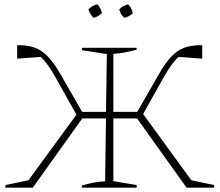

<svg xmlns="http://www.w3.org/2000/svg" viewBox="-20 -864 1011 884"><path d="M131 0H5V-12L111 -34L332 -336L236 -507Q199 -573 168 -602L59 -594V-656H67Q112 -656 144 -643Q176 -630 203.5 -600.5Q231 -571 260 -520L358 -349H468L472 -615L357 -633V-644H609V-635Q579 -627 554.5 -622.5Q530 -618 502 -616V-349H612L710 -520Q739 -571 766.5 -601Q794 -631 826.5 -643.5Q859 -656 903 -656H911V-594L802 -602Q770 -573 733 -507L639 -339L861 -34L966 -12V0H839L611 -319H502V-30L609 -12V0H357V-10Q389 -19 412.5 -23.5Q436 -28 464 -29L468 -319H359ZM428 -844Q446 -826 449 -803Q442 -796 431.5 -790Q421 -784 410 -782Q403 -790 396.5 -800Q390 -810 387 -821Q395 -829 405.5 -835.5Q416 -842 428 -844ZM570 -844Q578 -836 584 -825Q590 -814 591 -803Q584 -796 573.5 -790Q563 -784 552 -782Q535 -797 529 -821Q546 -839 570 -844Z"/></svg>

Font: Piazzolla SC Thin
Style: Regular
Weight: 100
Designer: Juan Pablo del Peral
Foundry: Huerta Tipografica
Version: Version 1.330